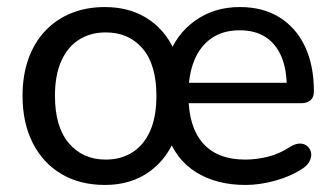

<svg xmlns="http://www.w3.org/2000/svg" viewBox="-20 -516 951 545"><path d="M278 9Q207 9 154.5 -22Q102 -53 73 -110Q44 -167 44 -244Q44 -302 60.5 -348.5Q77 -395 108 -428Q139 -461 182 -478.5Q225 -496 278 -496Q352 -496 405 -459Q458 -422 482 -355H458Q480 -419 534 -457.5Q588 -496 661 -496Q726 -496 773 -467Q820 -438 845.5 -384.5Q871 -331 871 -256Q871 -240 861.5 -231.5Q852 -223 834 -223H497V-281H810L794 -268Q794 -320 778.5 -356Q763 -392 733.5 -411Q704 -430 660 -430Q613 -430 580.5 -407.5Q548 -385 531.5 -344.5Q515 -304 515 -251V-245Q515 -156 556 -109.5Q597 -63 676 -63Q707 -63 740 -71Q773 -79 805 -100Q820 -109 832.5 -108.5Q845 -108 853 -100.5Q861 -93 863 -82.5Q865 -72 859.5 -60Q854 -48 841 -39Q807 -16 762.5 -3.5Q718 9 677 9Q594 9 536 -27.5Q478 -64 455 -134H481Q457 -67 404.5 -29Q352 9 278 9ZM280 -63Q324 -63 356.5 -84Q389 -105 406.5 -145Q424 -185 424 -244Q424 -332 385 -378Q346 -424 280 -424Q237 -424 204.5 -403.5Q172 -383 154 -343Q136 -303 136 -244Q136 -156 175.5 -109.5Q215 -63 280 -63Z"/></svg>

Font: Nunito ExtraLight Medium
Style: Regular
Weight: 500
Version: Version 3.602